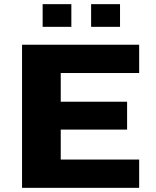

<svg xmlns="http://www.w3.org/2000/svg" viewBox="-20 -903 751 923"><path d="M86 0V-688H649V-552H272V-414H591V-280H272V-136H649V0ZM185 -774V-883H323V-774ZM418 -774V-883H557V-774Z"/></svg>

Font: Saira Expanded
Style: Bold
Weight: 700
Width: 7
Designer: Hector Gatti with collaboration of the Omnibus-Type team
Foundry: Omnibus-Type
Version: Version 1.100; ttfautohint (v1.8.3)